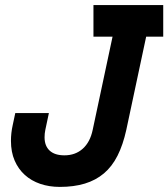

<svg xmlns="http://www.w3.org/2000/svg" viewBox="-20 -720 661 754"><path d="M476 -210Q463 -151 441.5 -108.5Q420 -66 388 -39Q356 -12 313 1Q270 14 215 14Q173 14 138 2Q103 -10 77.5 -33Q52 -56 37.5 -89.5Q23 -123 23 -167Q23 -198 30 -229L40 -276H172L158 -210Q155 -196 155 -181Q155 -147 175 -128.5Q195 -110 233 -110Q276 -110 305 -136Q334 -162 344 -210L422 -576H347V-700H621V-576H554Z"/></svg>

Font: Space Mono
Style: Bold Italic
Weight: 700
Italic angle: -12°
Monospace: yes
Designer: Colophon Foundry / Benjamin Critton
Foundry: Colophon Foundry
Version: Version 1.000;PS 1.000;hotconv 1.0.81;makeotf.lib2.5.63406